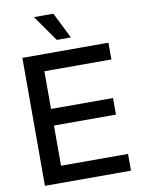

<svg xmlns="http://www.w3.org/2000/svg" viewBox="-100 -1008 790 1075"><g transform="rotate(-10 294.5 -470.5)"><path d="M66.4 -727.5V0H555.7V-95.2H174.8V-323.7H527.3V-418H174.8V-632.3H555.7V-727.5ZM169.9 -940.9 273.9 -793H354L280.3 -940.9Z"/></g></svg>

Font: Inteeer Medium
Style: Regular
Weight: 500
Designer: Rasmus Andersson
Foundry: rsms
Version: Version 4.001;Glyphs 3.4 (3402)